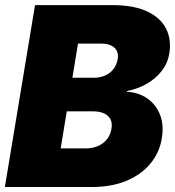

<svg xmlns="http://www.w3.org/2000/svg" viewBox="-21 -748 700 768"><path d="M-1.5 0 119.1 -727.5H429.7Q512.7 -727.5 566.4 -702.9Q620.1 -678.2 642.8 -634.3Q665.5 -590.3 656.2 -533.2Q649.9 -495.1 626 -464.4Q602.1 -433.6 565.9 -412.8Q529.8 -392.1 486.8 -383.8V-380.9Q533.2 -378.4 568.1 -354.2Q603 -330.1 619.1 -289.1Q635.3 -248 626 -193.4Q616.7 -137.2 580.6 -93.5Q544.4 -49.8 485.1 -24.9Q425.8 0 346.7 0ZM221.7 -154.3H320.3Q362.8 -154.3 390.9 -175.5Q418.9 -196.8 424.8 -232.9Q428.7 -255.4 420.9 -270.8Q413.1 -286.1 395.3 -294.4Q377.4 -302.7 350.6 -302.7H246.1ZM268.6 -437H355Q378.9 -437 399.2 -445.8Q419.4 -454.6 432.6 -471.4Q445.8 -488.3 449.7 -511.2Q454.6 -541 436.5 -557.4Q418.5 -573.7 383.8 -573.7H291Z"/></svg>

Font: Inter 24pt Black
Style: Italic
Weight: 900
Italic angle: -9.3988°
Designer: Rasmus Andersson
Foundry: rsms
Version: Version 4.001;git-66647c0bb